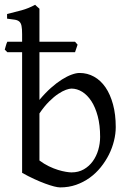

<svg xmlns="http://www.w3.org/2000/svg" viewBox="-25 -777 553 811"><path d="M292 -556.6H141.6V-355Q166 -384.3 190.2 -405.8Q214.4 -427.2 236.6 -441.2Q258.8 -455.1 277.8 -461.9Q296.9 -468.8 311 -468.8Q344.2 -468.8 372.3 -453.1Q400.4 -437.5 420.7 -408Q440.9 -378.4 452.4 -335.9Q463.9 -293.5 463.9 -240.2Q463.9 -211.9 456.5 -182.1Q449.2 -152.3 435.1 -124Q420.9 -95.7 400.4 -70.3Q379.9 -44.9 353.8 -26.1Q327.6 -7.3 296.4 3.7Q265.1 14.6 229 14.6Q219.7 14.6 203.4 10.5Q187 6.3 165.8 -1.5Q144.5 -9.3 119.6 -20.8Q94.7 -32.2 68.4 -46.9V-556.6H5.9L-4.9 -567.4Q-2.4 -575.2 -0.2 -584Q2 -592.8 5.9 -600.6H68.4V-632.8Q68.4 -655.3 65.9 -667.5Q63.5 -679.7 56.6 -685.8Q49.8 -691.9 37.4 -693.8Q24.9 -695.8 4.9 -698.2V-717.8Q37.1 -725.6 66.4 -733.6Q95.7 -741.7 123.5 -756.8L128.4 -752Q131.3 -749 134.3 -746.6Q137.7 -743.7 141.6 -740.2V-600.6H292L302.7 -588.4ZM397.9 -199.2Q397.9 -248 387.9 -285.9Q377.9 -323.7 361.1 -349.6Q344.2 -375.5 322.3 -389.2Q300.3 -402.8 276.9 -402.8Q268.1 -402.8 253.7 -397.7Q239.3 -392.6 221.2 -380.6Q203.1 -368.7 182.6 -348.4Q162.1 -328.1 141.6 -297.9V-99.1Q161.1 -84.5 181.4 -74.7Q201.7 -64.9 220 -59.3Q238.3 -53.7 253.2 -51.3Q268.1 -48.8 276.9 -48.8Q306.6 -48.8 329.1 -61.8Q351.6 -74.7 366.9 -95.9Q382.3 -117.2 390.1 -144Q397.9 -170.9 397.9 -199.2Z"/></svg>

Font: Noto Serif Devanagari
Style: Regular
Weight: 400
Designer: Monotype Design Team
Foundry: Monotype Imaging Inc.
Version: Version 1.01